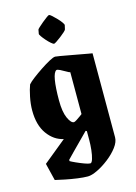

<svg xmlns="http://www.w3.org/2000/svg" viewBox="-130 -758 714 1011"><g transform="rotate(-15 227.0 -253.0)"><path d="M220 184Q197 184 164 179.5Q131 175 99 168.5Q67 162 46 157L23 63L148 -39Q96 -50 61 -98.5Q26 -147 26 -227Q26 -262 34 -301Q42 -340 51 -363Q60 -374 83 -391.5Q106 -409 133 -427Q160 -445 183 -457.5Q206 -470 216 -470Q221 -470 241 -466.5Q261 -463 288.5 -458Q316 -453 343.5 -448Q371 -443 390 -439.5Q409 -436 411 -436V22Q411 47 390 75Q369 103 337 128Q305 153 273 168.5Q241 184 220 184ZM223 -111Q227 -111 239 -118.5Q251 -126 261.5 -134Q272 -142 272 -142V-370Q266 -371 252 -379.5Q238 -388 223.5 -395Q209 -402 204 -400Q190 -393 183 -352.5Q176 -312 176 -242Q176 -179 191.5 -145Q207 -111 223 -111ZM250 121Q258 121 264 101.5Q270 82 273 54Q276 26 276 -1V-48L270 -51Q253 -34 228.5 -9Q204 16 181 39Q158 62 147 74V81Q155 86 176 95.5Q197 105 218.5 113Q240 121 250 121ZM168 -630Q168 -632 178 -641.5Q188 -651 201.5 -662Q215 -673 226.5 -681.5Q238 -690 241 -690Q246 -690 257 -680Q268 -670 280.5 -657Q293 -644 301 -632.5Q309 -621 308 -617L303 -595Q302 -591 292 -582Q282 -573 268.5 -562.5Q255 -552 243.5 -544.5Q232 -537 229 -537Q224 -537 213 -546.5Q202 -556 190.5 -569Q179 -582 171 -593.5Q163 -605 164 -608Z"/></g></svg>

Font: Grenze Gotisch ExtraBold
Style: Regular
Weight: 800
Designer: Renata Polastri
Foundry: Omnibus-Type
Version: Version 1.001